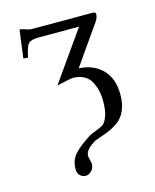

<svg xmlns="http://www.w3.org/2000/svg" viewBox="-104 -512 656 814"><g transform="rotate(-15 224.0 -105.0)"><path d="M259.8 -216.8Q324.7 -213.9 363.3 -173.8Q401.9 -133.8 401.9 -64Q401.9 -23.9 389.4 4.6Q377 33.2 356 48.6Q335 64 314.5 73Q293.9 82 271.5 89.1Q249 96.2 241.2 102.1Q202.1 127 202.1 150.9Q202.1 158.7 205.6 170.9Q209 183.1 209 188Q209 206.1 197 218.5Q185.1 231 171.9 231Q157.7 231 147 221.4Q136.2 211.9 136.2 193.8Q136.2 154.8 158.2 129.4Q180.2 104 230 71.8Q239.7 65.9 261 57.9Q282.2 49.8 293.2 43.5Q304.2 37.1 314.2 11.5Q324.2 -14.2 324.2 -56.2Q324.2 -79.1 320.1 -98.6Q315.9 -118.2 305.9 -139.2Q295.9 -160.2 274.9 -172.1Q253.9 -184.1 224.1 -184.1Q216.3 -184.1 153.8 -169.9L307.1 -387.2H128.9Q95.7 -387.2 84.5 -375Q73.2 -362.8 64 -315.9L43.9 -317.9L60.1 -440.9Q76.2 -439 87.6 -434.1Q99.1 -429.2 115.2 -429.2H377Q391.1 -429.2 391.1 -420.9Q391.1 -403.8 378.9 -387.2Z"/></g></svg>

Font: Linux Libertine
Style: Regular
Weight: 400
Designer: Philipp H. Poll
Foundry: Philipp H. Poll
Version: Version 5.3.0 ; ttfautohint (v0.9)